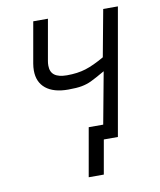

<svg xmlns="http://www.w3.org/2000/svg" viewBox="-87 -619 774 927"><g transform="rotate(-10 300.0 -156.0)"><path d="M314.5 0H385.5L432.5 -253.5Q384.5 -226 362.8 -215.8Q341 -205.5 316 -200.8Q291 -196 249 -196Q178 -196 139.5 -227Q101 -258 101 -315.5Q101 -331 104 -349L139.5 -550H211.5L176 -349Q174 -338.5 174 -326.5Q174 -295 194.2 -280Q214.5 -265 255 -265Q307 -265 347 -277.5Q387 -290 440 -320.5L482.5 -550H554.5L445 71H376L346.5 238H272.5Z"/></g></svg>

Font: JuliaMono Italic
Style: Regular
Weight: 400
Italic angle: -9°
Monospace: yes
Designer: cormullion
Foundry: corm
Version: Version 0.049; ttfautohint (v1.8.4)